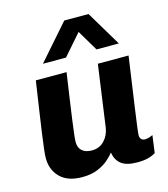

<svg xmlns="http://www.w3.org/2000/svg" viewBox="-114 -849 828 948"><g transform="rotate(-15 300.0 -375.0)"><path d="M190 10Q116 10 77.5 -28.5Q39 -67 39 -127Q39 -141 42.5 -173Q46 -205 53 -253.5Q60 -302 69.5 -367Q79 -432 91 -511H248Q237 -436 228.5 -377Q220 -318 214 -274.5Q208 -231 205 -204Q202 -177 202 -165Q202 -136 220 -120.5Q238 -105 270 -105Q308 -105 333 -131Q358 -157 364 -196L408 -511H565Q555 -442 545.5 -375Q536 -308 528 -252.5Q520 -197 515.5 -161.5Q511 -126 511 -118Q511 -104 518.5 -97Q526 -90 536 -90Q554 -90 577 -101L565 -12Q549 -2 526.5 4Q504 10 472 10Q415 10 388.5 -11.5Q362 -33 357 -71Q345 -55 323 -36Q301 -17 268 -3.5Q235 10 190 10ZM146 -581 303 -760H427L534 -581H420L326 -739H402L264 -581Z"/></g></svg>

Font: Chivo Mono
Style: Bold Italic
Weight: 700
Italic angle: -8.05°
Monospace: yes
Version: Version 1.008